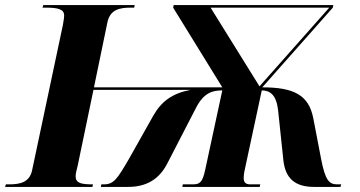

<svg xmlns="http://www.w3.org/2000/svg" viewBox="-45 -734 1414 754"><path d="M-25 0H318L320 -10C275 -10 252 -14 252 -42C252 -51 255 -64 260 -83L322 -381H703C630 -367 588 -335 556 -278L462 -111C416 -32 402 -10 363 -10H353L351 0H458C530 0 581 -30 613 -94L724 -309C755 -371 791 -379 828 -379L761 -68C750 -16 739 -10 711 -10H673L671 0H975L977 -10H939C920 -10 912 -17 912 -35C912 -43 913 -52 915 -62L983 -379C1015 -379 1040 -362 1047 -302L1068 -103C1076 -35 1112 0 1188 0H1292L1295 -10H1279C1247 -10 1232 -27 1216 -110L1185 -271C1167 -362 1107 -391 985 -391L1262 -704L1264 -714H637L635 -704L828 -391H324L377 -647C388 -697 425 -704 469 -704H482L484 -714H125L122 -704H135C185 -704 207 -697 207 -673C207 -669 206 -657 202 -636L81 -65C71 -17 32 -10 -9 -10H-22ZM974 -395 782 -704H1248Z"/></svg>

Font: Noto Serif Display ExtraBold
Style: Italic
Weight: 800
Italic angle: -12°
Designer: Monotype Design Team
Foundry: Monotype Imaging Inc.
Version: Version 2.009